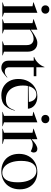

<svg xmlns="http://www.w3.org/2000/svg" viewBox="1036 -1778 757 2869"><g transform="rotate(90 1414.5 -343.5)"><path d="M15 -5 74 -25V-451L15 -462V-467L170 -523H171V-25L230 -5V0H15ZM60 -643Q60 -669 77 -685.5Q94 -702 122 -702Q149 -702 166.5 -685.5Q184 -669 184 -643Q184 -617 166.5 -600Q149 -583 122 -583Q95 -583 77.5 -600Q60 -617 60 -643Z M267 -5 326 -25V-451L267 -463V-468L422 -523H423V-425Q489 -474 536.5 -498.5Q584 -523 621 -523Q681 -523 716.5 -484.5Q752 -446 752 -380V-25L808 -5V0H597V-5L654 -25V-364Q654 -415 628.5 -441Q603 -467 560 -467Q526 -467 495.5 -454Q465 -441 423 -412V-25L481 -5V0H267Z M887 -89V-469H831V-475Q881 -493 923 -536.5Q965 -580 980 -629H985V-508H1119V-469H985V-101Q985 -71 1002 -54Q1019 -37 1051 -37Q1075 -37 1093 -46Q1111 -55 1135 -75L1139 -70Q1086 -22 1056 -3.5Q1026 15 993 15Q945 15 916 -12.5Q887 -40 887 -89Z M1160 -239Q1160 -322 1194.5 -387Q1229 -452 1288.5 -487.5Q1348 -523 1421 -523Q1501 -523 1550.5 -483.5Q1600 -444 1605 -382H1265Q1258 -351 1258 -308Q1258 -229 1283.5 -171.5Q1309 -114 1356 -83.5Q1403 -53 1465 -53Q1532 -53 1569 -85Q1606 -117 1627 -187L1633 -185Q1611 -96 1559.5 -40.5Q1508 15 1404 15Q1332 15 1277 -16.5Q1222 -48 1191 -105.5Q1160 -163 1160 -239ZM1503 -396Q1496 -448 1467 -478.5Q1438 -509 1393 -509Q1346 -509 1314 -478Q1282 -447 1268 -392Z M1652 -5 1711 -25V-451L1652 -462V-467L1807 -523H1808V-25L1867 -5V0H1652ZM1697 -643Q1697 -669 1714 -685.5Q1731 -702 1759 -702Q1786 -702 1803.5 -685.5Q1821 -669 1821 -643Q1821 -617 1803.5 -600Q1786 -583 1759 -583Q1732 -583 1714.5 -600Q1697 -617 1697 -643Z M1904 -5 1963 -25V-451L1904 -463V-468L2059 -523H2060V-436Q2147 -523 2206 -523Q2230 -523 2244.5 -509Q2259 -495 2259 -471Q2259 -442 2240 -425Q2186 -454 2142 -454Q2096 -454 2060 -424V-25L2132 -5V0H1904Z M2279 -250Q2279 -330 2313 -392Q2347 -454 2408.5 -488.5Q2470 -523 2551 -523Q2627 -523 2685.5 -491Q2744 -459 2776.5 -400Q2809 -341 2809 -262Q2809 -180 2775.5 -117Q2742 -54 2680.5 -19.5Q2619 15 2539 15Q2462 15 2403 -17Q2344 -49 2311.5 -109Q2279 -169 2279 -250ZM2562 1Q2629 1 2666.5 -56Q2704 -113 2704 -230Q2704 -315 2682.5 -378Q2661 -441 2622 -475Q2583 -509 2531 -509Q2463 -509 2423.5 -453Q2384 -397 2384 -280Q2384 -195 2406.5 -131.5Q2429 -68 2469 -33.5Q2509 1 2562 1Z"/></g></svg>

Font: Nyght Serif
Style: Regular
Weight: 400
Designer: Maksym Kobuzan
Version: Version 0.410